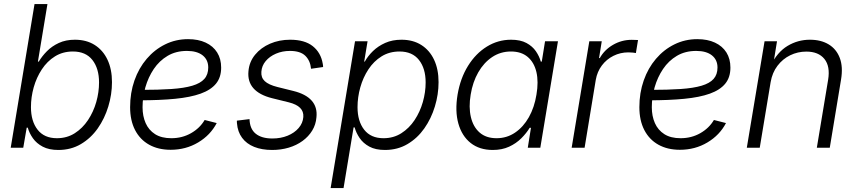

<svg xmlns="http://www.w3.org/2000/svg" viewBox="-20 -748 4344 972"><path d="M275.4 11.2Q228 11.2 196.5 -5.4Q165 -22 146.7 -47.9Q128.4 -73.7 120.6 -101.6H115.2L97.7 0H34.2L154.8 -727.5H220.2L171.9 -436H176.3Q192.9 -463.9 217.8 -489Q242.7 -514.2 277.8 -530.5Q313 -546.9 359.4 -546.9Q417.5 -546.9 459.5 -520.3Q501.5 -493.7 524.2 -445.6Q546.9 -397.5 546.9 -332Q546.9 -270 528.3 -209Q509.8 -147.9 474.9 -98.1Q439.9 -48.3 389.6 -18.6Q339.4 11.2 275.4 11.2ZM268.1 -48.3Q318.8 -48.3 358.4 -73.5Q397.9 -98.6 425.5 -140.1Q453.1 -181.6 467.3 -231.4Q481.4 -281.2 481.4 -330.6Q481.4 -401.4 447.8 -444.3Q414.1 -487.3 349.1 -487.3Q297.9 -487.3 258.3 -462.6Q218.8 -438 191.7 -396.7Q164.6 -355.5 150.6 -305.7Q136.7 -255.9 136.7 -205.6Q136.7 -134.3 170.4 -91.3Q204.1 -48.3 268.1 -48.3Z M843.8 10.3Q781.2 10.3 735.1 -15.4Q689 -41 663.8 -89.6Q638.7 -138.2 638.7 -205.6Q638.7 -277.8 660.6 -340.6Q682.6 -403.3 722.7 -450.2Q762.7 -497.1 816.2 -523.4Q869.6 -549.8 932.1 -549.8Q983.9 -549.8 1021.5 -532.2Q1059.1 -514.6 1079.3 -482.4Q1099.6 -450.2 1099.6 -405.8Q1099.6 -356.4 1073.5 -324.5Q1047.4 -292.5 995.6 -273.9Q943.8 -255.4 866.2 -247.8Q788.6 -240.2 685.5 -240.2L693.4 -293Q783.2 -293 847.7 -297.4Q912.1 -301.8 953.4 -314Q994.6 -326.2 1014.4 -348.4Q1034.2 -370.6 1034.2 -406.2Q1034.2 -445.3 1005.9 -467.8Q977.5 -490.2 926.3 -490.2Q870.6 -490.2 828.6 -465.3Q786.6 -440.4 758.5 -398.7Q730.5 -356.9 716.1 -306.6Q701.7 -256.3 701.7 -205.1Q701.7 -160.2 717.3 -124.8Q732.9 -89.4 765.1 -68.8Q797.4 -48.3 847.2 -48.3Q902.3 -48.3 947 -73.7Q991.7 -99.1 1016.1 -140.6L1077.1 -125Q1045.4 -64 983.2 -26.9Q920.9 10.3 843.8 10.3Z M1357.9 11.2Q1305.7 11.2 1266.8 -4.4Q1228 -20 1205.6 -50.3Q1183.1 -80.6 1179.7 -123.5Q1179.2 -127.9 1179.2 -130.4Q1179.2 -132.8 1179.2 -137.2L1243.2 -145Q1244.6 -95.2 1274.7 -71Q1304.7 -46.9 1358.9 -46.9Q1401.4 -46.9 1436 -61Q1470.7 -75.2 1491.9 -99.9Q1513.2 -124.5 1515.6 -155.8Q1517.6 -183.6 1499.3 -201.9Q1481 -220.2 1441.9 -230L1356.9 -251Q1293 -267.1 1262.9 -301.3Q1232.9 -335.4 1237.8 -387.2Q1241.7 -434.6 1271.2 -470.7Q1300.8 -506.8 1347.2 -526.9Q1393.6 -546.9 1448.7 -546.9Q1522.5 -546.9 1563.5 -514.2Q1604.5 -481.4 1613.8 -425.8Q1614.7 -421.4 1615.2 -417.5Q1615.7 -413.6 1615.7 -408.7L1554.7 -399.9Q1550.8 -440.9 1525.6 -465.6Q1500.5 -490.2 1447.8 -490.2Q1409.2 -490.2 1377 -476.3Q1344.7 -462.4 1325 -438.7Q1305.2 -415 1303.2 -384.8Q1300.8 -355.5 1320.3 -337.2Q1339.8 -318.8 1384.3 -307.6L1464.8 -287.6Q1528.3 -272 1557.9 -238.5Q1587.4 -205.1 1582 -154.3Q1579.1 -117.2 1560.5 -86.9Q1542 -56.6 1511.5 -34.4Q1481 -12.2 1441.7 -0.5Q1402.3 11.2 1357.9 11.2Z M1653.8 204.1 1777.3 -539.1H1840.8L1823.7 -436H1826.7Q1842.3 -464.4 1868.2 -489.5Q1894 -514.6 1930.2 -530.8Q1966.3 -546.9 2012.7 -546.9Q2070.8 -546.9 2112.8 -520.3Q2154.8 -493.7 2177.5 -445.6Q2200.2 -397.5 2200.2 -332Q2200.2 -270 2181.6 -209Q2163.1 -147.9 2128.2 -98.1Q2093.3 -48.3 2043 -18.6Q1992.7 11.2 1928.7 11.2Q1880.9 11.2 1849.6 -5.9Q1818.4 -22.9 1800.5 -49.3Q1782.7 -75.7 1775.4 -103H1770L1719.2 204.1ZM1921.4 -48.3Q1972.2 -48.3 2011.7 -73.5Q2051.3 -98.6 2078.9 -140.1Q2106.4 -181.6 2120.6 -231.4Q2134.8 -281.2 2134.8 -330.6Q2134.8 -401.4 2101.1 -444.3Q2067.4 -487.3 2002.4 -487.3Q1951.2 -487.3 1911.6 -462.6Q1872.1 -438 1845 -396.7Q1817.9 -355.5 1804 -305.7Q1790 -255.9 1790 -205.6Q1790 -134.3 1823.7 -91.3Q1857.4 -48.3 1921.4 -48.3Z M2474.6 11.2Q2407.7 11.2 2363 -23.9Q2318.4 -59.1 2300.5 -122.3Q2282.7 -185.5 2296.4 -268.6Q2310.5 -352.1 2349.4 -414.6Q2388.2 -477.1 2444.6 -512Q2501 -546.9 2567.4 -546.9Q2614.7 -546.9 2645.3 -530.3Q2675.8 -513.7 2693.1 -488.3Q2710.4 -462.9 2717.8 -436H2722.7L2739.3 -539.1H2804.7L2715.3 0H2651.9L2668 -101.1H2661.6Q2645 -73.7 2619.1 -47.9Q2593.3 -22 2557.4 -5.4Q2521.5 11.2 2474.6 11.2ZM2493.7 -48.3Q2545.9 -48.3 2587.6 -76.7Q2629.4 -105 2657.5 -154.8Q2685.5 -204.6 2695.8 -269Q2707 -334 2695.6 -383.1Q2684.1 -432.1 2651.6 -459.7Q2619.1 -487.3 2566.9 -487.3Q2513.7 -487.3 2471.4 -459Q2429.2 -430.7 2401.1 -381.6Q2373 -332.5 2362.8 -269Q2352.1 -205.6 2363.8 -155.5Q2375.5 -105.5 2408.2 -76.9Q2440.9 -48.3 2493.7 -48.3Z M2874 0 2963.4 -539.1H3026.4L3012.7 -454.1H3016.6Q3039.6 -495.6 3083.3 -521Q3127 -546.4 3178.2 -546.4Q3186.5 -546.4 3195.1 -545.9Q3203.6 -545.4 3210 -545.4L3199.2 -479.5Q3194.8 -480.5 3184.1 -481.7Q3173.3 -482.9 3161.1 -482.9Q3120.6 -482.9 3085.4 -465.3Q3050.3 -447.8 3026.9 -416.5Q3003.4 -385.3 2996.1 -343.8L2939.5 0Z M3421.9 10.3Q3359.4 10.3 3313.2 -15.4Q3267.1 -41 3241.9 -89.6Q3216.8 -138.2 3216.8 -205.6Q3216.8 -277.8 3238.8 -340.6Q3260.7 -403.3 3300.8 -450.2Q3340.8 -497.1 3394.3 -523.4Q3447.8 -549.8 3510.3 -549.8Q3562 -549.8 3599.6 -532.2Q3637.2 -514.6 3657.5 -482.4Q3677.7 -450.2 3677.7 -405.8Q3677.7 -356.4 3651.6 -324.5Q3625.5 -292.5 3573.7 -273.9Q3522 -255.4 3444.3 -247.8Q3366.7 -240.2 3263.7 -240.2L3271.5 -293Q3361.3 -293 3425.8 -297.4Q3490.2 -301.8 3531.5 -314Q3572.8 -326.2 3592.5 -348.4Q3612.3 -370.6 3612.3 -406.2Q3612.3 -445.3 3584 -467.8Q3555.7 -490.2 3504.4 -490.2Q3448.7 -490.2 3406.7 -465.3Q3364.7 -440.4 3336.7 -398.7Q3308.6 -356.9 3294.2 -306.6Q3279.8 -256.3 3279.8 -205.1Q3279.8 -160.2 3295.4 -124.8Q3311 -89.4 3343.3 -68.8Q3375.5 -48.3 3425.3 -48.3Q3480.5 -48.3 3525.1 -73.7Q3569.8 -99.1 3594.2 -140.6L3655.3 -125Q3623.5 -64 3561.3 -26.9Q3499 10.3 3421.9 10.3Z M3881.3 -332 3826.2 0H3760.7L3850.6 -539.1H3913.6L3893.1 -413.1L3880.9 -415Q3915 -484.4 3967 -515.6Q4019 -546.9 4080.1 -546.9Q4136.2 -546.9 4175.3 -523.2Q4214.4 -499.5 4231.4 -454.6Q4248.5 -409.7 4237.8 -345.2L4180.7 0H4115.2L4172.4 -344.2Q4183.6 -412.1 4153.6 -449.5Q4123.5 -486.8 4062 -486.8Q4018.6 -486.8 3980.5 -468.3Q3942.4 -449.7 3916 -415Q3889.6 -380.4 3881.3 -332Z"/></svg>

Font: Inter 18pt Light
Style: Italic
Weight: 300
Italic angle: -9.3988°
Designer: Rasmus Andersson
Foundry: rsms
Version: Version 4.001;git-66647c0bb